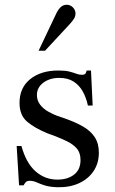

<svg xmlns="http://www.w3.org/2000/svg" viewBox="-20 -775 481 806"><path d="M222 11Q189 10 168.5 3.5Q148 -3 134 -9.5Q120 -16 105 -16Q94 -16 89 -11Q84 -6 79 3H60L50 -162H70Q90 -90 129.5 -55.5Q169 -21 221 -21Q264 -21 291 -42Q318 -63 318 -103Q318 -134 302 -152Q286 -170 260 -182.5Q234 -195 205 -206L180 -215Q124 -238 93 -265Q62 -292 62 -343Q62 -407 107 -443Q152 -479 225 -479Q254 -479 271.5 -474.5Q289 -470 300.5 -465.5Q312 -461 323 -461Q337 -461 340 -468Q343 -475 344 -479H362L369 -332H349Q342 -365 327.5 -391Q313 -417 289 -432.5Q265 -448 229 -448Q189 -448 162 -428Q135 -408 135 -376Q135 -353 148.5 -335.5Q162 -318 182.5 -306.5Q203 -295 222 -288L249 -279Q295 -263 327.5 -244.5Q360 -226 377.5 -199.5Q395 -173 395 -134Q395 -90 373 -57Q351 -24 312 -6Q273 12 222 11ZM142 -562 218 -722Q227 -739 237 -747Q247 -755 260 -755Q275 -755 286 -744Q297 -733 297 -718Q297 -708 292.5 -699.5Q288 -691 273 -674L169 -562Z"/></svg>

Font: Frank Ruhl Libre
Style: Regular
Weight: 400
Designer: Yanek Iontef
Foundry: Fontef
Version: Version 6.004